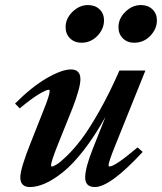

<svg xmlns="http://www.w3.org/2000/svg" viewBox="-20 -735 646 766"><path d="M515.1 -564.5Q487.8 -564.5 470.2 -582Q452.6 -599.6 452.6 -626.5Q452.6 -661.1 480.2 -688Q507.8 -714.8 542 -714.8Q570.3 -714.8 588.1 -697.8Q606 -680.7 606 -653.8Q606 -619.6 579.6 -592Q553.2 -564.5 515.1 -564.5ZM304.7 -564.5Q277.3 -564.5 259.5 -582Q241.7 -599.6 241.7 -626.5Q241.7 -661.1 269.3 -688Q296.9 -714.8 331.1 -714.8Q359.4 -714.8 377.2 -697.8Q395 -680.7 395 -653.8Q395 -619.6 368.7 -592Q342.3 -564.5 304.7 -564.5ZM99.6 11.2Q61 11.2 61 -27.3Q61 -62.5 104 -169.4L156.2 -301.3Q178.2 -356 178.2 -372.1Q178.2 -377 174.8 -377Q164.6 -377 134.5 -358.9Q104.5 -340.8 58.6 -302.7L40 -321.8Q107.4 -389.2 167.2 -423.6Q227.1 -458 263.2 -458Q300.8 -458 300.8 -418.9Q300.8 -384.8 268.6 -301.8L209.5 -154.8Q183.6 -89.4 183.6 -74.7Q183.6 -70.8 187.5 -70.8Q192.4 -70.8 206.1 -78.9Q219.7 -86.9 246.6 -112.8Q273.4 -138.7 303.7 -178Q334 -217.3 375.2 -289.8Q416.5 -362.3 456.5 -453.6H560.1L438.5 -151.4Q413.1 -88.4 413.1 -75.7Q413.1 -70.8 417 -70.8Q439 -70.8 528.8 -147L549.3 -128.9Q419.9 11.2 358.4 11.2Q319.8 11.2 319.8 -27.3Q319.8 -64.9 351.1 -143.6L400.9 -269Q358.4 -192.9 314.5 -136.2Q270.5 -79.6 231.7 -48.6Q192.9 -17.6 160.2 -3.2Q127.4 11.2 99.6 11.2Z"/></svg>

Font: Elstob 8pt
Style: Bold Italic
Weight: 700
Italic angle: -20°
Designer: Peter S. Baker
Version: Version 1.015